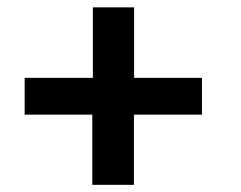

<svg xmlns="http://www.w3.org/2000/svg" viewBox="-20 -543 659 525"><path d="M346.2 -37.6V-229.5H532.2V-330.1H346.7V-522.9H233.9V-330.1H47.4V-229.5H232.4V-37.6Z"/></svg>

Font: Ride
Style: Bold
Weight: 700
Version: Version 3.000